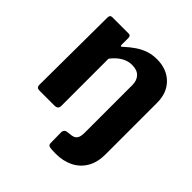

<svg xmlns="http://www.w3.org/2000/svg" viewBox="-191 -677 984 984"><g transform="rotate(45 300.5 -185.0)"><path d="M388 -540Q460 -540 503.5 -497Q547 -454 547 -382V-9Q547 50 523.5 89.5Q500 129 459 149.5Q418 170 365 170Q329 170 318 166.5Q307 163 307 150L306 71Q306 65 310 58.5Q314 52 322 50L354 46Q373 44 383 31.5Q393 19 393 -12V-357Q393 -390 374.5 -409.5Q356 -429 319 -429Q289 -429 262 -413Q235 -397 211 -366V-23Q211 0 185 0H76Q55 0 55 -20L58 -511Q58 -530 74 -530H193Q208 -530 208 -513V-463Q208 -458 211 -456Q214 -454 219 -460Q247 -486 274 -504Q301 -522 329 -531Q357 -540 388 -540Z"/></g></svg>

Font: Libre Franklin Thin
Style: Bold
Weight: 700
Version: Version 3.000